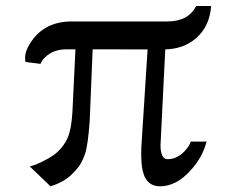

<svg xmlns="http://www.w3.org/2000/svg" viewBox="-20 -619 790 650"><path d="M546.9 -546.4Q617.7 -546.4 644 -598.6H694.8Q689.9 -530.8 645 -490.7Q601.1 -451.7 533.7 -451.7L206.1 -452.1Q158.7 -452.1 130.9 -423.3Q121.6 -414.1 117.2 -402.8L66.4 -409.2Q61.5 -433.1 73.2 -456.5Q118.2 -546.4 223.1 -546.4ZM523.4 -127.4Q523.4 -80.1 547.9 -80.1Q584 -80.1 612.3 -115.7Q621.1 -126.5 626 -139.6H679.2Q666.5 -87.9 626 -43Q577.1 11.7 522 11.7Q468.8 11.7 460.4 -56.2Q458 -75.7 458 -96.2Q458 -116.7 459.5 -136.7L482.9 -502L543.5 -533.2ZM80.6 -55.7Q94.2 -58.1 118.9 -69.8Q143.6 -81.5 159.4 -92.5Q175.3 -103.5 188.5 -119.4Q201.7 -135.3 209.5 -153.3Q221.7 -182.6 225.1 -238.8L237.3 -490.2L296.4 -519L283.7 -210Q277.8 -127 268.1 -98.9Q258.3 -70.8 247.1 -55.7Q235.8 -40.5 220.7 -26.4Q192.9 -1 150.9 11.7Z"/></svg>

Font: Habibi
Style: Regular
Weight: 400
Designer: Magnus Gaarde
Foundry: Magnus Gaarde
Version: Version 1.001